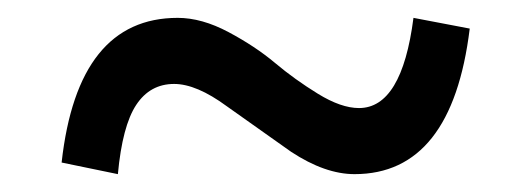

<svg xmlns="http://www.w3.org/2000/svg" viewBox="-20 -464 589 215"><path d="M49 -282Q67 -444 179 -444Q206 -444 236 -428Q266 -412 288 -393.5Q310 -375 336 -359Q362 -343 382 -343Q430 -343 443 -444L506 -432Q486 -269 377 -269Q344 -269 306 -294L234 -345Q200 -370 175 -370Q148 -370 132.5 -346.5Q117 -323 112 -269Z"/></svg>

Font: Volkhov
Style: Regular
Weight: 400
Designer: Cyreal (www.cyreal.org)
Foundry: Cyreal (www.cyreal.org)
Version: Version 1.010